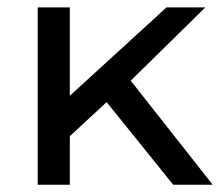

<svg xmlns="http://www.w3.org/2000/svg" viewBox="-20 -508 605 528"><path d="M273.2 -227.2 456.3 0H564.9L339.5 -286.1L544.6 -487.6H437.9L172 -244.7V-487.6H83.7V0H172V-133.4Z"/></svg>

Font: Montserrat Ace
Style: Regular
Weight: 500
Designer: Julieta Ulanovsky
Foundry: Julieta Ulanovsky
Version: Version 1